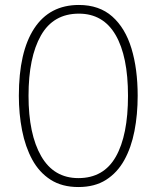

<svg xmlns="http://www.w3.org/2000/svg" viewBox="-20 -744 631 774"><path d="M535 -358Q535 -282 522 -215.5Q509 -149 481 -98.5Q453 -48 407.5 -19Q362 10 296 10Q230 10 184 -19.5Q138 -49 110 -100.5Q82 -152 69 -218.5Q56 -285 56 -358Q56 -535 118 -629.5Q180 -724 298 -724Q380 -724 432.5 -677.5Q485 -631 510 -548.5Q535 -466 535 -358ZM95 -358Q95 -203 146 -114.5Q197 -26 296 -26Q398 -26 447 -112.5Q496 -199 496 -358Q496 -517 446 -603Q396 -689 298 -689Q195 -689 145 -601Q95 -513 95 -358Z"/></svg>

Font: Noto Sans Khmer Condensed ExtraLight
Style: Regular
Weight: 200
Width: 3
Designer: Danh Hong and the Monotype Design Team
Foundry: Monotype Imaging Inc.
Version: Version 2.004; ttfautohint (v1.8.4.7-5d5b)